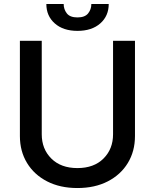

<svg xmlns="http://www.w3.org/2000/svg" viewBox="-20 -932 778 964"><path d="M368.6 12.1Q281.6 12.1 216.6 -21.3Q151.6 -54.7 115.8 -113.6Q79.9 -172.6 79.9 -248.9V-727.3H189.6V-257.8Q189.6 -183.9 237.7 -136Q285.9 -88.1 368.6 -88.1Q451.7 -88.1 499.6 -136Q547.6 -183.9 547.6 -257.8V-727.3H657.7V-248.9Q657.7 -172.6 621.8 -113.6Q585.9 -54.7 521 -21.3Q456 12.1 368.6 12.1ZM369 -777Q297.2 -777 255 -814.5Q212.7 -851.9 212.7 -911.9H299.7Q299.7 -885.3 315.5 -864.9Q331.3 -844.5 369 -844.5Q406.2 -844.5 422.4 -864.7Q438.6 -884.9 438.6 -911.9H525.9Q525.9 -851.9 483.5 -814.5Q441.1 -777 369 -777Z"/></svg>

Font: Linik Sans Medium
Style: Regular
Weight: 500
Designer: Rasmus Andersson (font), Cristiano Sobral (main changes)
Foundry: rsms
Version: Version 3.018;June 1, 2022;FontCreator 14.0.0.2814 64-bit; t